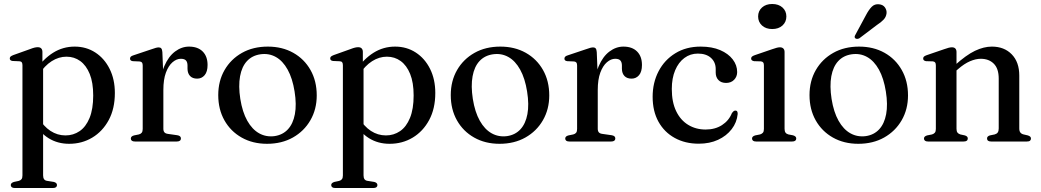

<svg xmlns="http://www.w3.org/2000/svg" viewBox="-20 -709 5214 962"><path d="M192.5 -449V-386.5L196 -378.5V169.5Q196 182 200.8 188.8Q205.5 195.5 215 197L249.5 202.5Q257.5 204.5 261.5 208.5Q265.5 212.5 265.5 218.5Q265.5 225 260.5 229Q255.5 233 245 233H54Q44 233 39 229Q34 225 34 218.5Q34 212.5 38 208.8Q42 205 50 202.5L73.5 197.5Q83 195 87.8 188.8Q92.5 182.5 92.5 170V-382Q92.5 -392 89 -396.8Q85.5 -401.5 77.5 -402L43 -403.5Q35.5 -404.5 32.2 -407.8Q29 -411 29 -416Q29 -422 32.8 -425.5Q36.5 -429 46.5 -433L130.5 -463Q144.5 -468.5 153.2 -470.5Q162 -472.5 169 -472.5Q181 -472.5 186.8 -466.2Q192.5 -460 192.5 -449ZM173.5 -334 159 -357.5Q197 -414 246.2 -444.8Q295.5 -475.5 354 -475.5Q412 -475.5 457.5 -446Q503 -416.5 529.2 -364Q555.5 -311.5 555.5 -243Q555.5 -164.5 524.8 -107.5Q494 -50.5 442.2 -19.5Q390.5 11.5 326.5 11.5Q268.5 11.5 223.5 -16.5Q178.5 -44.5 150.5 -97.5L173 -119.5Q198 -76 232.8 -53.2Q267.5 -30.5 308 -30.5Q347.5 -30.5 379 -52Q410.5 -73.5 428.8 -118.2Q447 -163 447 -230.5Q447 -295.5 429.5 -338.5Q412 -381.5 382 -403.2Q352 -425 313 -425Q274.5 -425 239 -402.5Q203.5 -380 173.5 -334Z M782.5 -258Q782.5 -329 803.2 -377.5Q824 -426 857 -450.8Q890 -475.5 927 -475.5Q971 -475.5 995.5 -451Q1020 -426.5 1020 -383.5Q1020 -349.5 1005.2 -332.2Q990.5 -315 968 -315Q945 -315 932.5 -328Q920 -341 919.5 -364V-380.5Q919.5 -397.5 911.8 -406Q904 -414.5 886 -414.5Q864.5 -414.5 844.2 -397Q824 -379.5 811.2 -345Q798.5 -310.5 798.5 -258ZM793.5 -448 798.5 -324.5V-64Q798.5 -52 804 -45.8Q809.5 -39.5 822.5 -38L868 -31.5Q877.5 -30 882 -26Q886.5 -22 886.5 -15Q886.5 -8 881.2 -4Q876 0 866 0H656Q645.5 0 640.5 -4Q635.5 -8 635.5 -15Q635.5 -20.5 639.5 -24.5Q643.5 -28.5 651.5 -30.5L676 -35.5Q685.5 -38 690.2 -44.2Q695 -50.5 695 -63V-380.5Q695 -391 691.5 -395.5Q688 -400 680 -401L645.5 -402.5Q638 -403.5 634.8 -406.8Q631.5 -410 631.5 -415Q631.5 -421 635.2 -425Q639 -429 649 -432L735.5 -461Q753 -467.5 761.5 -469.5Q770 -471.5 775.5 -471.5Q784 -471.5 788.2 -466.2Q792.5 -461 793.5 -448Z M1322 -475.5Q1394 -475.5 1449.2 -444.5Q1504.5 -413.5 1535.8 -358.2Q1567 -303 1567 -231Q1567 -161.5 1535.2 -106.5Q1503.5 -51.5 1447.5 -20Q1391.5 11.5 1318 11.5Q1246 11.5 1190.8 -19.8Q1135.5 -51 1104.5 -106Q1073.5 -161 1073.5 -232.5Q1073.5 -303 1105 -357.8Q1136.5 -412.5 1192.2 -444Q1248 -475.5 1322 -475.5ZM1355.5 -27Q1396.5 -33 1422.5 -61Q1448.5 -89 1457.5 -137Q1466.5 -185 1456 -250.5Q1445.5 -316.5 1421.2 -360.2Q1397 -404 1362 -423.5Q1327 -443 1285 -437Q1243.5 -431 1217.5 -403Q1191.5 -375 1182.8 -326.8Q1174 -278.5 1184 -213.5Q1194.5 -147.5 1219 -104Q1243.5 -60.5 1278.5 -41Q1313.5 -21.5 1355.5 -27Z M1798 -449V-386.5L1801.5 -378.5V169.5Q1801.5 182 1806.2 188.8Q1811 195.5 1820.5 197L1855 202.5Q1863 204.5 1867 208.5Q1871 212.5 1871 218.5Q1871 225 1866 229Q1861 233 1850.5 233H1659.5Q1649.5 233 1644.5 229Q1639.5 225 1639.5 218.5Q1639.5 212.5 1643.5 208.8Q1647.5 205 1655.5 202.5L1679 197.5Q1688.5 195 1693.2 188.8Q1698 182.5 1698 170V-382Q1698 -392 1694.5 -396.8Q1691 -401.5 1683 -402L1648.5 -403.5Q1641 -404.5 1637.8 -407.8Q1634.5 -411 1634.5 -416Q1634.5 -422 1638.2 -425.5Q1642 -429 1652 -433L1736 -463Q1750 -468.5 1758.8 -470.5Q1767.5 -472.5 1774.5 -472.5Q1786.5 -472.5 1792.2 -466.2Q1798 -460 1798 -449ZM1779 -334 1764.5 -357.5Q1802.5 -414 1851.8 -444.8Q1901 -475.5 1959.5 -475.5Q2017.5 -475.5 2063 -446Q2108.5 -416.5 2134.8 -364Q2161 -311.5 2161 -243Q2161 -164.5 2130.2 -107.5Q2099.5 -50.5 2047.8 -19.5Q1996 11.5 1932 11.5Q1874 11.5 1829 -16.5Q1784 -44.5 1756 -97.5L1778.5 -119.5Q1803.5 -76 1838.2 -53.2Q1873 -30.5 1913.5 -30.5Q1953 -30.5 1984.5 -52Q2016 -73.5 2034.2 -118.2Q2052.5 -163 2052.5 -230.5Q2052.5 -295.5 2035 -338.5Q2017.5 -381.5 1987.5 -403.2Q1957.5 -425 1918.5 -425Q1880 -425 1844.5 -402.5Q1809 -380 1779 -334Z M2487 -475.5Q2559 -475.5 2614.2 -444.5Q2669.5 -413.5 2700.8 -358.2Q2732 -303 2732 -231Q2732 -161.5 2700.2 -106.5Q2668.5 -51.5 2612.5 -20Q2556.5 11.5 2483 11.5Q2411 11.5 2355.8 -19.8Q2300.5 -51 2269.5 -106Q2238.5 -161 2238.5 -232.5Q2238.5 -303 2270 -357.8Q2301.5 -412.5 2357.2 -444Q2413 -475.5 2487 -475.5ZM2520.5 -27Q2561.5 -33 2587.5 -61Q2613.5 -89 2622.5 -137Q2631.5 -185 2621 -250.5Q2610.5 -316.5 2586.2 -360.2Q2562 -404 2527 -423.5Q2492 -443 2450 -437Q2408.5 -431 2382.5 -403Q2356.5 -375 2347.8 -326.8Q2339 -278.5 2349 -213.5Q2359.5 -147.5 2384 -104Q2408.5 -60.5 2443.5 -41Q2478.5 -21.5 2520.5 -27Z M2959 -258Q2959 -329 2979.8 -377.5Q3000.5 -426 3033.5 -450.8Q3066.5 -475.5 3103.5 -475.5Q3147.5 -475.5 3172 -451Q3196.5 -426.5 3196.5 -383.5Q3196.5 -349.5 3181.8 -332.2Q3167 -315 3144.5 -315Q3121.5 -315 3109 -328Q3096.5 -341 3096 -364V-380.5Q3096 -397.5 3088.2 -406Q3080.5 -414.5 3062.5 -414.5Q3041 -414.5 3020.8 -397Q3000.5 -379.5 2987.8 -345Q2975 -310.5 2975 -258ZM2970 -448 2975 -324.5V-64Q2975 -52 2980.5 -45.8Q2986 -39.5 2999 -38L3044.5 -31.5Q3054 -30 3058.5 -26Q3063 -22 3063 -15Q3063 -8 3057.8 -4Q3052.5 0 3042.5 0H2832.5Q2822 0 2817 -4Q2812 -8 2812 -15Q2812 -20.5 2816 -24.5Q2820 -28.5 2828 -30.5L2852.5 -35.5Q2862 -38 2866.8 -44.2Q2871.5 -50.5 2871.5 -63V-380.5Q2871.5 -391 2868 -395.5Q2864.5 -400 2856.5 -401L2822 -402.5Q2814.5 -403.5 2811.2 -406.8Q2808 -410 2808 -415Q2808 -421 2811.8 -425Q2815.5 -429 2825.5 -432L2912 -461Q2929.5 -467.5 2938 -469.5Q2946.5 -471.5 2952 -471.5Q2960.5 -471.5 2964.8 -466.2Q2969 -461 2970 -448Z M3673.5 -348Q3673.5 -325 3658.2 -309.2Q3643 -293.5 3618 -293.5Q3593.5 -293.5 3579.8 -307.8Q3566 -322 3566 -345.5V-363Q3566 -397.5 3542.2 -419Q3518.5 -440.5 3476.5 -440.5Q3438.5 -440.5 3409 -418.5Q3379.5 -396.5 3362.8 -356.8Q3346 -317 3346 -263Q3346 -197.5 3367.8 -152.2Q3389.5 -107 3428 -83.5Q3466.5 -60 3515.5 -60Q3563 -60 3597.5 -82.2Q3632 -104.5 3647 -142Q3652.5 -149.5 3656.2 -152.2Q3660 -155 3665 -155Q3671.5 -155 3674 -149.8Q3676.5 -144.5 3676 -137.5Q3672 -95.5 3646 -61.8Q3620 -28 3577.8 -8.5Q3535.5 11 3481 11Q3413 11 3360.8 -17.8Q3308.5 -46.5 3279.2 -99.2Q3250 -152 3250 -224Q3250 -295 3279.8 -352Q3309.5 -409 3363.8 -442.2Q3418 -475.5 3490.5 -475.5Q3547.5 -475.5 3588.2 -458Q3629 -440.5 3651.2 -411.5Q3673.5 -382.5 3673.5 -348Z M3911 -448.5V-63.5Q3911 -51 3915.8 -44.5Q3920.5 -38 3930 -35.5L3953.5 -31Q3961.5 -28.5 3965.5 -24.8Q3969.5 -21 3969.5 -15Q3969.5 -8 3964.5 -4Q3959.5 0 3949 0H3768Q3758 0 3753 -4Q3748 -8 3748 -15Q3748 -20.5 3751.8 -24.2Q3755.5 -28 3763.5 -30.5L3788.5 -35.5Q3798 -38.5 3802.8 -44.5Q3807.5 -50.5 3807.5 -63V-381Q3807.5 -391.5 3804 -396Q3800.5 -400.5 3792.5 -401.5L3758 -402.5Q3750.5 -404 3747 -407.2Q3743.5 -410.5 3743.5 -415.5Q3743.5 -421.5 3747.5 -425.2Q3751.5 -429 3761.5 -432.5L3849 -462.5Q3863.5 -467.5 3872.2 -469.8Q3881 -472 3887.5 -472Q3899 -472 3905 -465.8Q3911 -459.5 3911 -448.5ZM3849 -563.5Q3817.5 -563.5 3798 -581.2Q3778.5 -599 3778.5 -626.5Q3778.5 -654 3798 -671.5Q3817.5 -689 3849 -689Q3881 -689 3900.5 -671.5Q3920 -654 3920 -626.5Q3920 -599 3900.5 -581.2Q3881 -563.5 3849 -563.5Z M4284.5 -475.5Q4356.5 -475.5 4411.8 -444.5Q4467 -413.5 4498.2 -358.2Q4529.5 -303 4529.5 -231Q4529.5 -161.5 4497.8 -106.5Q4466 -51.5 4410 -20Q4354 11.5 4280.5 11.5Q4208.5 11.5 4153.2 -19.8Q4098 -51 4067 -106Q4036 -161 4036 -232.5Q4036 -303 4067.5 -357.8Q4099 -412.5 4154.8 -444Q4210.5 -475.5 4284.5 -475.5ZM4318 -27Q4359 -33 4385 -61Q4411 -89 4420 -137Q4429 -185 4418.5 -250.5Q4408 -316.5 4383.8 -360.2Q4359.5 -404 4324.5 -423.5Q4289.5 -443 4247.5 -437Q4206 -431 4180 -403Q4154 -375 4145.2 -326.8Q4136.5 -278.5 4146.5 -213.5Q4157 -147.5 4181.5 -104Q4206 -60.5 4241 -41Q4276 -21.5 4318 -27ZM4318.5 -632.5Q4332.5 -659.5 4347.5 -674.8Q4362.5 -690 4384.5 -687.5Q4404.5 -685.5 4414 -671.8Q4423.5 -658 4422 -642.5Q4420 -624.5 4407.5 -611Q4395 -597.5 4374 -584L4285.5 -517Q4280.5 -514.5 4275 -514.2Q4269.5 -514 4265.5 -517Q4261 -521 4262.2 -526Q4263.5 -531 4266.5 -536Z M4772.5 -448.5V-63.5Q4772.5 -51 4777.2 -44.8Q4782 -38.5 4791.5 -35.5L4814.5 -30.5Q4829 -26 4829 -15.5Q4829 0 4808.5 0H4629.5Q4619.5 0 4614.5 -4Q4609.5 -8 4609.5 -15Q4609.5 -20.5 4613.2 -24.2Q4617 -28 4625 -30.5L4650 -35.5Q4659.5 -38.5 4664.2 -44.5Q4669 -50.5 4669 -63V-381Q4669 -391.5 4665.5 -396Q4662 -400.5 4654 -401.5L4619.5 -402.5Q4612 -404 4608.8 -407.2Q4605.5 -410.5 4605.5 -415.5Q4605.5 -421.5 4609.2 -425.2Q4613 -429 4623 -432.5L4710.5 -462.5Q4724.5 -467.5 4733.5 -469.8Q4742.5 -472 4749.5 -472Q4761 -472 4766.8 -465.8Q4772.5 -459.5 4772.5 -448.5ZM4759 -344.5 4741.5 -362 4762.5 -380.5Q4821 -433.5 4865.2 -454.5Q4909.5 -475.5 4949.5 -475.5Q5011.5 -475.5 5049.2 -436.8Q5087 -398 5087 -330.5V-65.5Q5087 -52 5092.5 -45Q5098 -38 5108.5 -35.5L5130 -30.5Q5138 -28 5141.8 -24.2Q5145.5 -20.5 5145.5 -15Q5145.5 -8 5140.8 -4Q5136 0 5125.5 0H4946Q4925.5 0 4925.5 -15.5Q4925.5 -26 4939.5 -30.5L4964 -35.5Q4974.5 -38.5 4979.2 -45.5Q4984 -52.5 4984 -65.5V-315Q4984 -365.5 4959.2 -390Q4934.5 -414.5 4894 -414.5Q4869 -414.5 4840.2 -402.2Q4811.5 -390 4780 -362.5Z"/></svg>

Font: Fraunces 36pt
Style: Regular
Weight: 400
Version: Version 1.000;[b76b70a41]